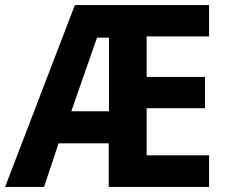

<svg xmlns="http://www.w3.org/2000/svg" viewBox="-20 -734 895 754"><path d="M801 0H407V-171H210L153 0H0L274 -714H801V-591H556V-432H785V-309H556V-124H801ZM260 -297H408V-586H361Z"/></svg>

Font: Noto Sans Bengali SemiCondensed
Style: Bold
Weight: 700
Width: 4
Designer: Jelle Bosma - Monotype Design Team
Foundry: Monotype Imaging Inc.
Version: Version 2.003